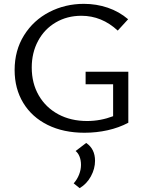

<svg xmlns="http://www.w3.org/2000/svg" viewBox="-20 -684 761 998"><path d="M647 -311V-46Q598 -20 539.5 -7Q481 6 419 6Q310 6 228 -34.5Q146 -75 101 -149Q56 -223 56 -320Q56 -422 105 -500.5Q154 -579 236.5 -621.5Q319 -664 416 -664Q481 -664 540 -644Q599 -624 646 -584L592 -525Q509 -602 403 -602Q329 -602 270 -567.5Q211 -533 178 -471.5Q145 -410 145 -333Q145 -251 181.5 -188Q218 -125 283 -90Q348 -55 433 -55Q502 -55 568 -80V-246H425V-311ZM363 269Q381 249 391 223.5Q401 198 401 173Q401 149 393.5 130Q386 111 373 101L428 59Q474 90 474 152Q474 193 452.5 232.5Q431 272 394 294Z"/></svg>

Font: Ysabeau Medium
Style: Regular
Weight: 500
Designer: Christian Thalmann (Catharsis Fonts)
Version: Version 0.003